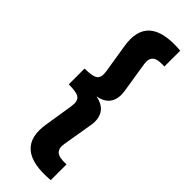

<svg xmlns="http://www.w3.org/2000/svg" viewBox="-301 -825 960 960"><g transform="rotate(45 179.0 -345.0)"><path d="M316.5 112.5Q69 134.5 104 -71L128 -222.5Q134 -261.5 116.5 -275.8Q99 -290 41.5 -290V-401.5Q99 -401.5 116.5 -415.8Q134 -430 128 -468.5L104 -618Q68 -824.5 316.5 -803V-691Q268 -694.5 249.5 -679.2Q231 -664 236.5 -628L262 -467Q270.5 -416.5 250.2 -385.2Q230 -354 183.5 -346V-345Q232 -335.5 252 -304.2Q272 -273 263.5 -223.5L236.5 -62.5Q230.5 -27 249 -11.5Q267.5 4 316.5 1Z"/></g></svg>

Font: Geologica
Style: Bold
Weight: 700
Designer: Sindre Bremnes, Frode Helland
Foundry: Monokrom Skriftforlag AS
Version: Version 1.010; ttfautohint (v1.8.4.7-5d5b);gftools[0.9.28]